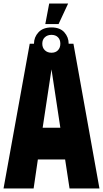

<svg xmlns="http://www.w3.org/2000/svg" viewBox="-24 -1065 582 1085"><path d="M267 -910Q315 -910 339.5 -882.5Q364 -855 364 -818H391L538 0H369L344 -164H190L166 0H-4L144 -818H168Q168 -855 193.5 -882.5Q219 -910 267 -910ZM217 -343H317L267 -673ZM254 -1045H361L307 -929H232ZM267 -767Q290 -767 303.5 -781Q317 -795 317 -818Q317 -841 303.5 -854.5Q290 -868 267 -868Q244 -868 229.5 -854.5Q215 -841 215 -818Q215 -795 229.5 -781Q244 -767 267 -767Z"/></svg>

Font: Ranchers
Style: Regular
Weight: 400
Designer: Pablo Impallari, Brenda Gallo
Foundry: Pablo Impallari, Brenda Gallo
Version: Version 1.000; ttfautohint (v0.8) -G 200 -r 50